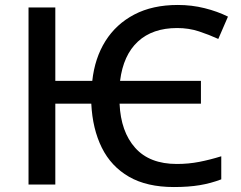

<svg xmlns="http://www.w3.org/2000/svg" viewBox="-20 -744 970 774"><path d="M681 10Q572 10 500 -31.5Q428 -73 390.5 -148.5Q353 -224 348 -326H203V0H95V-714H203V-418H352Q362 -510 405 -578.5Q448 -647 521.5 -685.5Q595 -724 697 -724Q753 -724 805 -711Q857 -698 899 -677L860 -587Q823 -604 782 -617.5Q741 -631 694 -631Q595 -631 536 -576.5Q477 -522 464 -418H790V-326H462Q467 -213 525 -148Q583 -83 693 -83Q740 -83 783.5 -91.5Q827 -100 872 -114V-21Q830 -5 785 2.5Q740 10 681 10Z"/></svg>

Font: Noto Sans Medium
Style: Regular
Weight: 500
Designer: Monotype Design Team
Foundry: Monotype Imaging Inc.
Version: Version 2.007